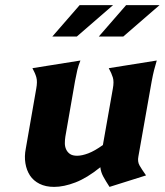

<svg xmlns="http://www.w3.org/2000/svg" viewBox="-20 -721 645 752"><path d="M122 -374Q127 -401 122.5 -417.5Q118 -434 107 -454L295 -484Q287 -464 283 -447.5Q279 -431 274 -404L236 -186Q234 -173 234 -160Q234 -147 239 -136Q244 -125 254 -118Q264 -111 282 -111Q301 -111 326 -120.5Q351 -130 383 -153L422 -374Q427 -401 422 -417.5Q417 -434 406 -454L594 -484Q588 -464 583.5 -446.5Q579 -429 574 -402L522 -108Q518 -88 526.5 -73Q535 -58 552 -34L409 11Q394 -12 384.5 -29.5Q375 -47 373 -66Q321 -24 275.5 -6.5Q230 11 192 11Q159 11 135 -1Q111 -13 97.5 -33.5Q84 -54 79.5 -81.5Q75 -109 81 -139ZM292 -701H423L281 -578H185ZM474 -701H605L463 -578H367Z"/></svg>

Font: LT Museum
Style: Bold Italic
Weight: 700
Designer: Daniel Lyons
Foundry: LyonsType
Version: Version 1.011